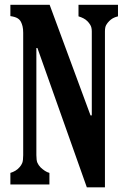

<svg xmlns="http://www.w3.org/2000/svg" viewBox="-20 -780 540 812"><path d="M23.9 -759.8H189.9L362.8 -292H368.2V-647Q368.2 -664.1 362.1 -674.1Q356 -684.1 350.1 -689.9Q342.3 -697.8 332.8 -702.6Q323.2 -707.5 312 -710.9V-759.8H479V-710.9Q465.3 -707.5 457 -702.6Q448.7 -697.8 441.9 -690.9Q434.1 -683.1 429 -674.1Q423.8 -665 423.8 -647V12.2H347.2L138.2 -577.1H133.8V-124Q133.8 -101.6 138.2 -91.6Q142.6 -81.5 151.9 -71.8Q160.2 -64 169.7 -57.6Q179.2 -51.3 189 -48.8V0H23.9V-48.8Q35.2 -52.2 44.9 -57.9Q54.7 -63.5 63 -73.2Q69.8 -80.6 74 -90.6Q78.1 -100.6 78.1 -124V-641.1Q78.1 -657.7 75.4 -668.5Q72.8 -679.2 68.8 -687Q64 -696.8 54 -702.9Q43.9 -709 23.9 -711.9Z"/></svg>

Font: BIZ UDMincho
Style: Bold
Weight: 700
Monospace: yes
Designer: TypeBank Co., Ltd.
Foundry: Morisawa Inc.
Version: Version 1.06